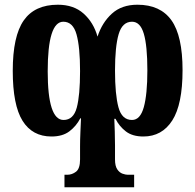

<svg xmlns="http://www.w3.org/2000/svg" viewBox="-20 -568 827 813"><path d="M253 225V172H265Q285 172 302 159Q319 146 319 107V52Q319 24 320.5 -9.5Q322 -43 323 -67H320Q303 -34 274 -12Q245 10 198 10Q117 10 75.5 -56.5Q34 -123 34 -268Q34 -415 80.5 -481.5Q127 -548 225 -548Q292 -548 334 -510.5Q376 -473 393 -413Q412 -472 453.5 -510Q495 -548 562 -548Q659 -548 706 -482Q753 -416 753 -271Q753 -126 709.5 -58Q666 10 587 10Q541 10 513 -11.5Q485 -33 469 -65H464Q465 -41 466 -11.5Q467 18 467 48V107Q467 135 476.5 149Q486 163 499 167.5Q512 172 521 172H548V225ZM249 -60Q291 -60 305 -112Q319 -164 319 -267Q319 -369 304 -422.5Q289 -476 248 -476Q182 -476 182 -266Q182 -60 249 -60ZM539 -60Q574 -60 589 -114.5Q604 -169 604 -270Q604 -374 589 -425Q574 -476 539 -476Q498 -476 482.5 -423.5Q467 -371 467 -269Q467 -168 481.5 -114Q496 -60 539 -60Z"/></svg>

Font: Noto Serif ExtraCondensed ExtraBold
Style: Regular
Weight: 800
Width: 2
Designer: Monotype Design Team
Foundry: Monotype Imaging Inc.
Version: Version 2.013; ttfautohint (v1.8.4.7-5d5b)